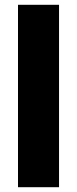

<svg xmlns="http://www.w3.org/2000/svg" viewBox="-20 -780 321 800"><path d="M226 0V-760H55V0Z"/></svg>

Font: Noto Sans Sinhala Condensed Black
Style: Regular
Weight: 900
Width: 3
Designer: Jelle Bosma - Monotype Design Team
Foundry: Monotype Imaging Inc.
Version: Version 2.006